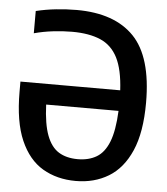

<svg xmlns="http://www.w3.org/2000/svg" viewBox="-54 -798 743 855"><g transform="rotate(5 318.0 -370.5)"><path d="M316 9.5Q232 9.5 168.2 -28Q104.5 -65.5 68.5 -148Q32.5 -230.5 32.5 -365V-410H478.5Q473.5 -502.5 446.8 -555Q420 -607.5 369.5 -629.2Q319 -651 242.5 -651Q203 -651 158.2 -645.8Q113.5 -640.5 73 -629.5V-729Q116 -739.5 162.8 -744.5Q209.5 -749.5 254.5 -749.5Q424 -749.5 511 -659.5Q598 -569.5 598 -365Q598 -232.5 562 -150Q526 -67.5 462.2 -29Q398.5 9.5 316 9.5ZM316.5 -88Q365.5 -88 400.5 -108.8Q435.5 -129.5 455.2 -179.5Q475 -229.5 479 -318H155.5Q159 -231 178 -180.8Q197 -130.5 231.5 -109.2Q266 -88 316.5 -88Z"/></g></svg>

Font: Encode Sans Condensed SemiBold
Style: Regular
Weight: 600
Width: 3
Designer: Multiple Designers
Foundry: Impallari Type
Version: Version 3.000; ttfautohint (v1.8.3) -l 8 -r 50 -G 200 -x 14 